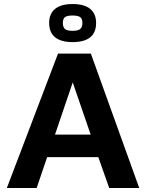

<svg xmlns="http://www.w3.org/2000/svg" viewBox="-20 -933 725 953"><path d="M214 -153 162 0H14L268 -667H431L671 0H522L468 -153ZM341 -524 253 -265H430ZM224 -819Q224 -865 253.5 -889Q283 -913 340 -913Q398 -913 427.5 -889Q457 -865 457 -819Q457 -724 340 -724Q283 -724 253.5 -748Q224 -772 224 -819ZM389 -819Q389 -840 378 -848Q367 -856 340 -856Q313 -856 302.5 -848Q292 -840 292 -819Q292 -798 302.5 -789Q313 -780 340 -780Q367 -780 378 -789Q389 -798 389 -819Z"/></svg>

Font: XXII Aven Bold
Style: Regular
Weight: 700
Designer: Lecter Johnson
Foundry: Doubletwo Studios
Version: Version 1.001